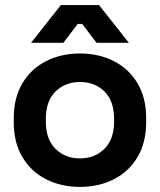

<svg xmlns="http://www.w3.org/2000/svg" viewBox="-20 -720 628 754"><path d="M34 -240V-256Q34 -336 68 -393Q102 -450 161 -480Q220 -510 294 -510Q368 -510 427 -480Q486 -450 520 -393Q554 -336 554 -256V-240Q554 -160 520 -103Q486 -46 427 -16Q368 14 294 14Q220 14 161 -16Q102 -46 68 -103Q34 -160 34 -240ZM428 -243V-253Q428 -323 390.5 -360.5Q353 -398 294 -398Q236 -398 198 -360.5Q160 -323 160 -253V-243Q160 -173 198 -135.5Q236 -98 294 -98Q352 -98 390 -135.5Q428 -173 428 -243ZM102 -552 219 -700H369L486 -552H359L303 -626H285L229 -552Z"/></svg>

Font: Space Grotesk Frontify
Style: Bold
Weight: 700
Designer: Florian Karsten
Version: Version 2.000